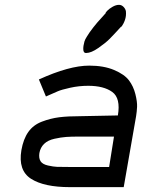

<svg xmlns="http://www.w3.org/2000/svg" viewBox="-20 -770 658 790"><path d="M335 -552H333Q325 -552 323 -563Q322 -572 323.5 -581.5Q325 -591 327.5 -599.5Q330 -608 337.5 -619.5Q345 -631 349.5 -638Q354 -645 364.5 -658Q375 -671 380 -677Q385 -683 398 -697Q411 -711 415 -716Q413 -717 421 -725.5Q429 -734 443 -742Q457 -750 469 -750H470Q480 -750 488 -742Q496 -734 498 -724Q499 -714 498 -705Q497 -696 494 -687.5Q491 -679 487.5 -672.5Q484 -666 481.5 -662.5Q479 -659 478 -660Q447 -626 430.5 -609.5Q414 -593 384.5 -572.5Q355 -552 335 -552ZM268 0Q161 0 107.5 -34.5Q54 -69 68 -152Q76 -198 96.5 -227Q117 -256 152.5 -269.5Q188 -283 223.5 -287.5Q259 -292 314 -292L465 -295Q477 -366 442 -391.5Q407 -417 343 -417Q305 -417 269 -409Q233 -401 218 -394.5Q203 -388 169 -373L140 -443Q265 -500 347 -500Q407 -500 449.5 -482Q492 -464 510.5 -439.5Q529 -415 537 -383Q545 -351 544 -330.5Q543 -310 540 -292L489 0ZM278 -83H429L449 -208H304Q273 -208 252 -206.5Q231 -205 204 -199Q177 -193 161.5 -178Q146 -163 142 -140Q139 -119 147 -106.5Q155 -94 177.5 -89Q200 -84 214.5 -83.5Q229 -83 261 -83Q272 -83 278 -83Z"/></svg>

Font: Hermit LightItalic
Style: Regular
Weight: 300
Italic angle: -10°
Designer: Pablo Caro
Version: Version 2.000;PS 002.000;hotconv 1.0.88;makeotf.lib2.5.64775